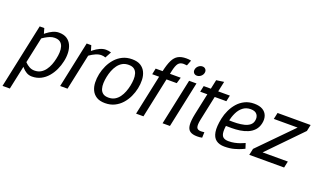

<svg xmlns="http://www.w3.org/2000/svg" viewBox="-114 -1232 3265 1959"><g transform="rotate(20 1518.5 -252.5)"><path d="M189.2 -440 52.7 200H-26.8L107.2 -430ZM189.2 -440 107.2 -430 122.2 -500H172.2ZM127.7 -346.7 102.7 -355Q102.7 -355 115.3 -370.5Q128 -386 150.4 -408.8Q172.8 -431.5 201.8 -454.2Q230.7 -477 263.8 -492.5Q296.8 -508 329.8 -508L306.7 -443Q281.7 -443 256.5 -433.2Q231.3 -423.3 208.1 -409.3Q184.8 -395.3 167 -380.8Q149.2 -366.3 138.4 -356.5Q127.7 -346.7 127.7 -346.7ZM86.2 -153.3Q86.2 -153.3 96.2 -138.8Q106.2 -124.3 124.2 -105.7Q142.2 -87 167.8 -72.5Q193.5 -58 224 -58L220.8 8Q187.8 8 161.4 -7.5Q135 -23 115.4 -45.8Q95.8 -68.5 83.2 -91.2Q70.7 -114 64.2 -129.5Q57.8 -145 57.8 -145ZM224 -58Q262.8 -58 291.3 -74.3Q319.8 -90.7 340.4 -118.8Q361 -146.8 374.2 -180.8Q387.3 -214.8 394.5 -250Q402.7 -285.3 404.1 -319.8Q405.5 -354.2 397.1 -382.2Q388.7 -410.3 367.1 -426.7Q345.5 -443 306.7 -443L329.8 -508Q383.5 -508 416.9 -486Q450.3 -464 467 -427Q483.7 -390 485.6 -344Q487.5 -298 476.5 -250Q466.5 -202 445.1 -156Q423.7 -110 391.9 -73Q360.2 -36 317.3 -14Q274.5 8 220.8 8Z M815.2 -439.7 840 -508ZM617.3 -430 700.2 -440 606.3 0H526.3ZM860.2 -431.3Q850.3 -435.2 839.1 -437.4Q827.8 -439.7 815.2 -439.7L840 -508Q856 -508 870.2 -505.6Q884.5 -503.2 896.5 -498.8ZM700.2 -440 617.3 -430 632.3 -500H682.3ZM638 -346.7 613.8 -355Q613.8 -355 626.5 -370.5Q639.2 -386 661.6 -408.8Q684 -431.5 712.9 -454.2Q741.8 -477 774.9 -492.5Q808 -508 841 -508L816.2 -439.7Q785.7 -439.7 754 -425.7Q722.3 -411.7 696.2 -393.2Q670 -374.7 654 -360.7Q638 -346.7 638 -346.7Z M858 -250Q868 -298 889.6 -344Q911.2 -390 944.2 -427Q977.3 -464 1022.2 -486Q1067.2 -508 1124.7 -508Q1182.2 -508 1217.6 -486Q1253 -464 1270.5 -427Q1288 -390 1289.7 -344Q1291.3 -298 1281.3 -250Q1271.3 -202 1249.8 -156Q1228.2 -110 1195.1 -73Q1162 -36 1117.1 -14Q1072.2 8 1014.7 8Q957.2 8 921.8 -14Q886.3 -36 868.8 -73Q851.3 -110 849.7 -156Q848 -202 858 -250ZM940 -250Q932.7 -214.7 931.2 -180.2Q929.8 -145.8 938.3 -117.8Q946.8 -89.7 968.4 -73.3Q990 -57 1028.8 -57Q1067.7 -57 1096.2 -73.3Q1124.7 -89.7 1145.2 -117.8Q1165.7 -145.8 1178.8 -180.2Q1192 -214.7 1199.3 -250Q1206.5 -285.3 1208 -319.2Q1209.5 -353.2 1201 -381.2Q1192.5 -409.3 1170.9 -425.7Q1149.3 -442 1110.5 -442Q1071.7 -442 1043.2 -425.7Q1014.7 -409.3 994.1 -381.2Q973.5 -353.2 960.3 -319.2Q947.2 -285.3 940 -250Z M1350.7 0 1456.7 -500Q1473.7 -577 1495.9 -622.1Q1518.2 -667.2 1552.6 -686.2Q1587 -705.3 1640.3 -705.3Q1655.8 -705.3 1667.9 -704.2Q1680 -703 1693 -700L1669.8 -640Q1648.8 -643 1633.8 -643Q1595.7 -643 1576.3 -618.8Q1557 -594.5 1543.7 -533L1430.7 0ZM1367.8 -434.2 1381.2 -500H1653.5L1634.2 -434.2Z M1638.3 0 1744.5 -500H1824.5L1718.3 0ZM1800.5 -575.8Q1777.7 -575.8 1765.5 -591.5Q1753.3 -607.2 1758.2 -630Q1763 -652.7 1781.8 -668.4Q1800.7 -684.2 1823.5 -684.2Q1846.2 -684.2 1858.8 -668.4Q1871.3 -652.7 1866.5 -630Q1861.7 -607.2 1842.4 -591.5Q1823.2 -575.8 1800.5 -575.8Z M1888.7 -434.2 1902.8 -500H2187L2172.8 -434.2ZM2070.3 -60 2068.2 0Q2053.2 3 2041.8 4.2Q2030.5 5.3 2015 5.3Q1963.3 5.3 1936.4 -13.8Q1909.5 -32.8 1905.1 -77.9Q1900.7 -123 1916.7 -200L2001.7 -600L2084.2 -611.7L1989.7 -167Q1977.3 -106.5 1986.2 -81.8Q1995 -57 2033.3 -57Q2042.3 -57 2050.8 -58Q2059.3 -59 2070.3 -60Z M2503.7 -101.2 2522 -45Q2522 -45 2494.2 -32Q2466.5 -19 2418.8 -5.5Q2371.2 8 2311 8L2331.8 -58Q2366.2 -58 2396.8 -64.4Q2427.3 -70.8 2451.7 -79.6Q2476 -88.3 2489.8 -94.8Q2503.7 -101.2 2503.7 -101.2ZM2186 -250H2264.3Q2249 -175.3 2251 -133.5Q2253 -91.7 2273.2 -74.8Q2293.5 -58 2331.8 -58L2311 8Q2255 8 2220.2 -18Q2185.5 -44 2176.2 -101Q2167 -158 2186 -250ZM2450 -508Q2508.3 -508 2543.2 -487Q2578 -466 2590.8 -429.5Q2603.7 -393 2593.7 -347Q2583.7 -301 2556 -271Q2528.3 -241 2489.3 -224.5Q2450.3 -208 2405.9 -201.5Q2361.5 -195 2317 -195L2240 -196L2266.3 -260.2Q2309.5 -258.2 2351.3 -260.4Q2393.2 -262.7 2428.2 -271.2Q2463.2 -279.8 2487 -298.2Q2510.8 -316.7 2517 -347Q2525.8 -387.8 2505.4 -415.4Q2485 -443 2435.8 -443Q2386.7 -443 2352.1 -416.2Q2317.5 -389.5 2296.4 -345.5Q2275.3 -301.5 2264.3 -250H2186Q2196 -298 2217.6 -344Q2239.2 -390 2271.7 -427Q2304.2 -464 2348.7 -486Q2393.2 -508 2450 -508Z M3064 -500 3049 -430 2699 -70H2973L2958 0H2579.7L2594.7 -70L2948.2 -430H2689.8L2704.8 -500Z"/></g></svg>

Font: Epunda Sans Light
Style: Italic
Weight: 300
Italic angle: -12.0243°
Designer: Simon Atzbach
Foundry: typofactur
Version: Version 2.204